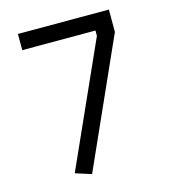

<svg xmlns="http://www.w3.org/2000/svg" viewBox="-103 -742 735 836"><g transform="rotate(-15 265.0 -323.5)"><path d="M55 -587V-660H465V-559L209 13L137 -10L385 -563V-587Z"/></g></svg>

Font: TitilliumText22L Rg
Style: Regular
Weight: 400
Designer: Campivisivi
Foundry: Campivisivi
Version: 1.000